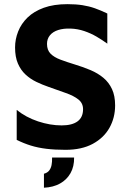

<svg xmlns="http://www.w3.org/2000/svg" viewBox="-20 -701 614 915"><path d="M292 13Q241.4 13 201 8.1Q160.6 3.2 126.6 -7.4Q92.6 -18 59.6 -34.4V-177.2Q103.6 -141.8 161.2 -122.6Q218.8 -103.4 274 -103.4Q323.6 -103.4 349.7 -122.7Q375.8 -142 375.8 -180.6Q375.8 -209.4 353.4 -227.1Q331 -244.8 293.5 -257.8Q256 -270.8 211.8 -286.8Q182 -297 153.3 -310.8Q124.6 -324.6 101.8 -345.7Q79 -366.8 65.4 -398.1Q51.8 -429.4 51.8 -474.8Q51.8 -513.8 66.5 -551Q81.2 -588.2 111.3 -617.5Q141.4 -646.8 188.7 -664Q236 -681.2 301.4 -681.2Q341.6 -681.2 373 -676.3Q404.4 -671.4 432.4 -661.5Q460.4 -651.6 491.4 -636.6V-493Q467.2 -510.6 439.8 -526.6Q412.4 -542.6 381.2 -553.1Q350 -563.6 316.2 -564.8Q282.8 -566 257.5 -558Q232.2 -550 218.1 -533Q204 -516 204 -491.8Q204 -462.2 221 -445.1Q238 -428 268.2 -416.7Q298.4 -405.4 337.6 -393.4Q377.4 -381.4 412.1 -366.6Q446.8 -351.8 472.9 -330Q499 -308.2 513.8 -276.3Q528.6 -244.4 528.6 -198.8Q528.6 -140 501.7 -92Q474.8 -44 422.1 -15.5Q369.4 13 292 13ZM189.4 193.6V127Q206 122.4 214.3 111.8Q222.6 101.2 225.7 85.6Q228.8 70 228.2 49.6H333.2Q333.8 92.8 316 124.3Q298.2 155.8 265.9 173.7Q233.6 191.6 189.4 193.6Z"/></svg>

Font: Maven Pro VF Beta
Style: Regular
Weight: 400
Designer: Joe Prince
Foundry: Joe Prince
Version: Version 2.002